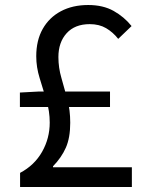

<svg xmlns="http://www.w3.org/2000/svg" viewBox="-20 -746 595 766"><path d="M60.1 0V-56.3Q117.4 -86.6 147.9 -140.4Q178.4 -194.2 178.4 -257Q178.4 -302.1 165.2 -346.2Q152 -390.3 138.3 -434Q124.6 -477.8 124.6 -521.5Q124.6 -585.1 150.5 -630.8Q176.4 -676.5 222.9 -701.2Q269.5 -726 331.9 -726Q391.4 -726 433.5 -702.3Q475.6 -678.6 504.9 -642L451.6 -590.9Q430.7 -617.5 403.3 -633.6Q375.9 -649.7 338.1 -649.7Q278.6 -649.7 245.8 -613.4Q213 -577.1 213 -518.4Q213 -475.7 225.1 -434.7Q237.1 -393.7 248.7 -350.2Q260.2 -306.8 260.2 -256.2Q260.2 -196.5 242.8 -157Q225.4 -117.5 191.5 -82.6V-78.6H506.1V0ZM59.4 -319V-376.8L134 -380.8H418.9V-319Z"/></svg>

Font: Shanggu Sans SC VF
Style: Regular
Weight: 250
Designer: GuiWonder
Version: Version 1.021